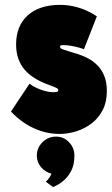

<svg xmlns="http://www.w3.org/2000/svg" viewBox="-20 -534 458 787"><path d="M168 211 198 233Q197 233 210 227Q223 221 240.5 206.5Q258 192 271.5 167Q285 142 285 104Q285 72 263 49Q241 26 210 26Q177 26 154 49Q131 72 131 104Q131 131 148 151Q165 171 191 178Q188 185 183 193Q178 201 168 211ZM324 -332 377 -467Q360 -479 336 -490Q312 -501 284 -507.5Q256 -514 226 -514Q182 -514 148.5 -502.5Q115 -491 92 -469.5Q69 -448 57.5 -418.5Q46 -389 46 -352Q46 -318 55.5 -292.5Q65 -267 80.5 -249Q96 -231 114.5 -218.5Q133 -206 151 -198Q169 -190 184.5 -184.5Q200 -179 209.5 -174.5Q219 -170 219 -165Q219 -162 217.5 -160Q216 -158 213 -157.5Q210 -157 206.5 -156.5Q203 -156 198 -156Q183 -156 164.5 -161Q146 -166 129 -174Q112 -182 101 -191L25 -77Q66 -33 117.5 -9Q169 15 224 15Q259 15 293.5 4Q328 -7 356 -28.5Q384 -50 401 -83Q418 -116 418 -160Q418 -197 407.5 -222.5Q397 -248 380 -265.5Q363 -283 342.5 -294Q322 -305 301.5 -311.5Q281 -318 264 -323Q247 -328 236.5 -332Q226 -336 226 -343Q226 -345 227 -346Q228 -347 229.5 -348Q231 -349 234 -349Q237 -349 241 -349Q256 -349 272.5 -346Q289 -343 303.5 -339Q318 -335 324 -332Z"/></svg>

Font: Advent Pro Black
Style: Regular
Weight: 900
Version: Version 3.000